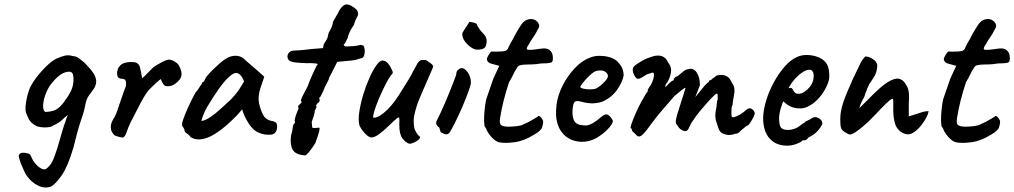

<svg xmlns="http://www.w3.org/2000/svg" viewBox="-20 -644 4575 866"><path d="M211 197Q183 208 152.5 193.5Q122 179 100 148Q96 142 89 127.5Q82 113 75.5 96.5Q69 80 66 68Q63 56 66 54Q70 46 81.5 45Q93 44 104.5 47.5Q116 51 118 57Q121 64 125.5 73Q130 82 135.5 89Q141 96 145 100Q159 114 170.5 118Q182 122 189 117Q206 104 215.5 85.5Q225 67 239 23Q250 -14 259 -46Q268 -78 277 -101Q280 -113 284.5 -121.5Q289 -130 293 -134H299Q277 -120 261.5 -104.5Q246 -89 220 -78Q214 -71 190.5 -69.5Q167 -68 145 -75Q131 -83 123 -90Q115 -97 110 -106.5Q105 -116 99 -131Q92 -146 97 -180Q102 -214 115 -248Q127 -273 150 -302Q173 -331 199 -354.5Q225 -378 246 -384Q254 -388 270.5 -392.5Q287 -397 305 -392Q322 -390 331 -384.5Q340 -379 360 -362Q373 -349 388.5 -331Q404 -313 409 -299Q416 -284 413 -268Q410 -252 400 -239Q391 -226 381 -213Q371 -200 366 -177Q361 -147 348 -109.5Q335 -72 327 -40L311 22Q286 107 258.5 146.5Q231 186 211 197ZM185 -139Q205 -140 220.5 -144.5Q236 -149 250.5 -163Q265 -177 282 -203Q299 -227 306 -249Q313 -271 311 -296Q310 -312 303.5 -317Q297 -322 284 -320Q265 -317 247 -303Q229 -289 209 -263Q194 -243 184 -215Q174 -185 174.5 -164Q175 -143 185 -139Z M535 -24Q532 -23 523 -25Q514 -27 505.5 -30Q497 -33 495 -35Q491 -39 485 -49Q479 -59 480 -76Q481 -93 498 -118Q503 -128 510 -148Q517 -168 524.5 -190.5Q532 -213 538.5 -231Q545 -249 548 -256Q550 -273 546.5 -280.5Q543 -288 529 -289Q519 -289 513.5 -294.5Q508 -300 508 -318Q510 -332 515.5 -340.5Q521 -349 531 -356Q541 -361 554.5 -363Q568 -365 581.5 -364Q595 -363 601 -357Q608 -353 611.5 -339.5Q615 -326 617.5 -312Q620 -298 621 -291Q631 -299 645 -313.5Q659 -328 672 -341Q688 -352 710 -363.5Q732 -375 742 -375Q753 -375 767.5 -366.5Q782 -358 786 -350Q796 -333 798.5 -316Q801 -299 790 -285Q780 -272 763.5 -262Q747 -252 727 -256Q721 -257 714 -268.5Q707 -280 706 -286Q706 -289 696 -280.5Q686 -272 673.5 -260Q661 -248 651 -238Q634 -217 615 -181Q596 -145 570 -94Q558 -69 551 -48Q544 -27 535 -24Z M839 -26Q835 -34 824 -41Q813 -48 813 -52Q813 -56 810 -63Q807 -70 803 -74Q798 -80 805.5 -103Q813 -126 828 -159Q843 -192 862 -227Q870 -235 878 -248Q886 -261 890 -265Q890 -269 893 -272.5Q896 -276 900 -276L906 -289Q907 -293 917 -305Q927 -317 942 -331.5Q957 -346 972 -359Q987 -372 997 -378Q1018 -392 1040.5 -392.5Q1063 -393 1079 -380Q1082 -377 1091.5 -368.5Q1101 -360 1113 -350Q1125 -340 1135 -331L1172 -298L1155 -248Q1142 -208 1148.5 -178Q1155 -148 1167 -126Q1172 -115 1183 -107.5Q1194 -100 1208 -98Q1216 -97 1223 -92Q1230 -87 1230 -76Q1230 -57 1223 -48Q1216 -39 1206 -37Q1173 -33 1143.5 -47Q1114 -61 1090 -107Q1086 -113 1079.5 -129.5Q1073 -146 1072 -151Q1068 -146 1060 -136.5Q1052 -127 1046 -121Q975 -49 924 -26.5Q873 -4 839 -26ZM888 -100Q893 -97 910 -105Q927 -113 952 -133Q986 -162 1012 -186.5Q1038 -211 1059 -241L1081 -277Q1071 -300 1062 -307.5Q1053 -315 1045 -315Q1032 -315 1011.5 -296Q991 -277 966.5 -242.5Q942 -208 914 -161Q902 -140 895 -120Q888 -100 888 -100Z M1356 57Q1312 54 1299.5 30Q1287 6 1293 -34Q1299 -53 1300.5 -68.5Q1302 -84 1309 -88Q1309 -88 1310.5 -91Q1312 -94 1309 -97Q1309 -110 1318 -133Q1320 -139 1323.5 -147.5Q1327 -156 1327 -156Q1322 -164 1327 -169Q1332 -174 1337.5 -178.5Q1343 -183 1338 -189Q1336 -193 1343 -207.5Q1350 -222 1359 -238Q1368 -254 1371 -263Q1371 -265 1376 -277Q1381 -289 1388 -305Q1395 -321 1401.5 -334Q1408 -347 1410 -351Q1420 -356 1402 -358Q1384 -360 1364 -359Q1333 -360 1314.5 -362Q1296 -364 1284 -371Q1272 -385 1279 -400Q1286 -415 1306 -416Q1319 -417 1326.5 -417Q1334 -417 1346.5 -418.5Q1359 -420 1386 -423L1437 -427L1440 -444Q1448 -457 1452 -463.5Q1456 -470 1458 -476.5Q1460 -483 1462 -495Q1462 -495 1471 -511.5Q1480 -528 1482 -546Q1494 -566 1503 -582.5Q1512 -599 1514 -603Q1529 -623 1541.5 -624Q1554 -625 1569 -615Q1578 -610 1585.5 -603Q1593 -596 1595 -585.5Q1597 -575 1587 -561Q1585 -557 1581 -546.5Q1577 -536 1575 -529Q1569 -522 1560.5 -506.5Q1552 -491 1549 -475Q1541 -458 1537.5 -451Q1534 -444 1530 -444Q1532 -434 1542 -434.5Q1552 -435 1575 -436Q1594 -438 1601.5 -440.5Q1609 -443 1619 -438Q1624 -431 1625 -419Q1626 -407 1623 -396Q1620 -385 1613 -382Q1608 -382 1592.5 -376.5Q1577 -371 1554 -370L1501 -365L1484 -331Q1477 -318 1472 -307.5Q1467 -297 1465 -295Q1465 -289 1458.5 -277Q1452 -265 1445 -251Q1439 -234 1431.5 -220Q1424 -206 1424 -206Q1420 -206 1420 -200Q1425 -188 1417 -182Q1412 -179 1408.5 -173.5Q1405 -168 1405 -168Q1409 -164 1406.5 -158Q1404 -152 1400 -145Q1400 -137 1395.5 -122Q1391 -107 1386 -94Q1387 -76 1388 -71Q1389 -66 1393 -67Q1398 -66 1405.5 -67Q1413 -68 1417 -68Q1431 -75 1402 2Q1386 27 1373.5 42Q1361 57 1356 57Z M1835 3Q1828 7 1816.5 0Q1805 -7 1794 -21Q1787 -33 1784 -46Q1781 -59 1781 -84Q1782 -104 1781 -111Q1780 -118 1771 -111Q1762 -104 1738 -81Q1713 -56 1690.5 -39.5Q1668 -23 1654 -24Q1647 -24 1636.5 -32.5Q1626 -41 1616 -54Q1606 -67 1601 -79Q1595 -102 1600.5 -139Q1606 -176 1618 -216Q1630 -256 1646 -292Q1662 -328 1678 -350Q1694 -372 1706 -371Q1720 -370 1730.5 -357.5Q1741 -345 1748 -328Q1752 -321 1751.5 -316Q1751 -311 1743 -304Q1734 -292 1722 -269Q1710 -246 1698 -219.5Q1686 -193 1677 -168.5Q1668 -144 1664.5 -128.5Q1661 -113 1665 -113Q1679 -113 1693.5 -122Q1708 -131 1726 -148Q1747 -169 1763 -191.5Q1779 -214 1796 -242Q1809 -262 1823.5 -286Q1838 -310 1842 -320Q1856 -346 1863 -358Q1870 -370 1880 -373Q1885 -373 1892.5 -373Q1900 -373 1900 -373Q1906 -372 1914 -364Q1922 -360 1928 -354Q1934 -348 1934 -343Q1930 -333 1921.5 -313.5Q1913 -294 1909 -285Q1890 -242 1872.5 -200.5Q1855 -159 1847 -116Q1845 -102 1846.5 -83.5Q1848 -65 1852 -57Q1855 -51 1859.5 -43.5Q1864 -36 1870 -31Q1879 -25 1870.5 -16.5Q1862 -8 1850 -2.5Q1838 3 1835 3Z M1992 -38Q1988 -38 1977.5 -43Q1967 -48 1967 -48Q1967 -52 1964.5 -58Q1962 -64 1962 -68Q1955 -72 1950 -79.5Q1945 -87 1949 -98Q1955 -109 1965.5 -131.5Q1976 -154 1988 -181.5Q2000 -209 2010.5 -236Q2021 -263 2028.5 -282Q2036 -301 2037 -305Q2037 -309 2039 -317.5Q2041 -326 2050 -332Q2061 -341 2073.5 -333.5Q2086 -326 2095 -309Q2104 -292 2104 -270Q2104 -263 2094 -234.5Q2084 -206 2067.5 -167Q2051 -128 2031 -88Q2016 -59 2009.5 -48.5Q2003 -38 1992 -38ZM2132 -420Q2120 -420 2104.5 -430.5Q2089 -441 2077 -457Q2065 -473 2065 -491Q2065 -496 2073 -508Q2081 -520 2088.5 -531.5Q2096 -543 2096 -545Q2104 -545 2113 -543Q2122 -541 2129 -537Q2140 -512 2157.5 -495Q2175 -478 2175 -460Q2175 -438 2166.5 -429Q2158 -420 2132 -420Z M2232 -2Q2221 -4 2208.5 -14.5Q2196 -25 2186 -39Q2176 -53 2173 -63Q2173 -65 2170.5 -68Q2168 -71 2168 -71Q2164 -74 2163.5 -97.5Q2163 -121 2166 -150Q2169 -179 2173 -196Q2178 -212 2188 -239.5Q2198 -267 2205 -289L2232 -347L2192 -358Q2185 -360 2180.5 -366Q2176 -372 2176 -376Q2176 -384 2185 -398Q2194 -412 2198 -412Q2203 -411 2216.5 -411Q2230 -411 2243 -412Q2256 -413 2259 -414Q2263 -416 2267 -419.5Q2271 -423 2273 -430Q2278 -441 2282 -448Q2286 -455 2293 -467Q2300 -480 2304.5 -489Q2309 -498 2319 -514Q2324 -521 2330 -531Q2336 -541 2345 -548Q2354 -556 2371 -558Q2388 -560 2403 -547Q2411 -537 2412 -529.5Q2413 -522 2404 -508Q2396 -491 2385.5 -476.5Q2375 -462 2366 -445Q2350 -423 2360 -420Q2370 -417 2416 -424Q2445 -429 2458 -419Q2471 -409 2473 -392Q2476 -368 2468 -363Q2460 -358 2422 -358Q2398 -354 2381 -353.5Q2364 -353 2356 -353Q2343 -352 2339 -352Q2335 -352 2327 -350Q2319 -348 2315.5 -343.5Q2312 -339 2308 -331Q2304 -327 2296 -310Q2288 -293 2276 -273Q2262 -231 2252 -191.5Q2242 -152 2236 -114Q2232 -93 2237 -84Q2242 -75 2263 -73Q2274 -72 2296 -73.5Q2318 -75 2332 -79Q2343 -84 2355 -89.5Q2367 -95 2377 -101Q2386 -106 2395 -111.5Q2404 -117 2404 -117Q2409 -125 2417.5 -117Q2426 -109 2430 -97Q2430 -85 2425 -69.5Q2420 -54 2388 -36Q2343 -8 2300.5 -2.5Q2258 3 2232 -2Z M2676 -25Q2649 -8 2617.5 -5Q2586 -2 2558 -13.5Q2530 -25 2513 -49Q2500 -65 2492.5 -93.5Q2485 -122 2490 -170Q2495 -213 2517.5 -257.5Q2540 -302 2572.5 -336.5Q2605 -371 2641 -384Q2656 -390 2669 -391.5Q2682 -393 2705 -391Q2728 -388 2744 -380.5Q2760 -373 2768 -363Q2783 -347 2788 -332.5Q2793 -318 2793 -304Q2788 -275 2764 -240Q2740 -205 2698 -186Q2679 -179 2655 -178Q2631 -177 2599 -186Q2577 -192 2570 -182Q2563 -172 2562 -139Q2562 -115 2569.5 -100Q2577 -85 2595 -81Q2617 -77 2627.5 -78.5Q2638 -80 2653 -88Q2664 -95 2670.5 -99.5Q2677 -104 2682.5 -109Q2688 -114 2695 -119Q2701 -124 2705.5 -126Q2710 -128 2715 -128Q2724 -127 2732 -118Q2740 -109 2743 -102Q2747 -97 2738.5 -83Q2730 -69 2713.5 -53.5Q2697 -38 2676 -25ZM2667 -244Q2676 -248 2689 -258.5Q2702 -269 2712 -281Q2722 -293 2722 -301Q2722 -313 2708 -321.5Q2694 -330 2670 -324Q2661 -322 2649 -312Q2637 -302 2625.5 -289.5Q2614 -277 2606 -266.5Q2598 -256 2597 -251Q2601 -246 2613.5 -243.5Q2626 -241 2641.5 -241Q2657 -241 2667 -244Z M2848 -37Q2845 -41 2837.5 -47Q2830 -53 2830 -57Q2830 -59 2829.5 -62Q2829 -65 2825 -65Q2822 -68 2829 -87.5Q2836 -107 2847.5 -133.5Q2859 -160 2872.5 -184.5Q2886 -209 2895 -224Q2900 -227 2901.5 -232.5Q2903 -238 2901 -238Q2901 -238 2906.5 -247.5Q2912 -257 2915 -260Q2923 -274 2927 -288.5Q2931 -303 2929 -313Q2925 -318 2920 -316Q2915 -314 2915 -314Q2911 -313 2903.5 -310.5Q2896 -308 2890 -304Q2867 -288 2857 -288.5Q2847 -289 2837 -313Q2833 -324 2834 -332.5Q2835 -341 2842 -347Q2850 -354 2860.5 -360Q2871 -366 2875 -369Q2886 -376 2902 -382Q2918 -388 2922 -389Q2948 -397 2966 -390.5Q2984 -384 2993 -363Q3007 -346 3007 -326Q3007 -306 2993 -278L2983 -263Q2978 -253 2981.5 -253Q2985 -253 2990 -260Q2993 -264 3002 -272Q3011 -280 3014 -280Q3014 -280 3016.5 -281Q3019 -282 3019 -289Q3022 -292 3025.5 -295Q3029 -298 3029 -298Q3033 -298 3041 -304.5Q3049 -311 3065 -324Q3076 -332 3085 -332Q3108 -339 3122.5 -317Q3137 -295 3137 -260L3116 -206L3152 -250Q3158 -258 3164.5 -264Q3171 -270 3176 -274Q3178 -281 3182 -282Q3186 -283 3186 -283Q3186 -283 3188 -283.5Q3190 -284 3190 -287Q3195 -291 3201 -294.5Q3207 -298 3209 -302Q3226 -309 3246.5 -304.5Q3267 -300 3277 -279Q3284 -267 3288.5 -258Q3293 -249 3293 -231Q3291 -216 3289.5 -209Q3288 -202 3287 -194.5Q3286 -187 3284 -171Q3280 -163 3279.5 -154Q3279 -145 3279 -137Q3279 -124 3280 -119.5Q3281 -115 3288 -115Q3302 -118 3316.5 -126.5Q3331 -135 3343 -146Q3358 -160 3369.5 -153.5Q3381 -147 3384 -135Q3386 -131 3379 -117Q3372 -103 3363.5 -90Q3355 -77 3350 -77Q3347 -77 3339.5 -70Q3332 -63 3327 -60Q3320 -53 3313.5 -47Q3307 -41 3299 -41Q3295 -41 3289.5 -38.5Q3284 -36 3277 -36Q3267 -33 3246.5 -39Q3226 -45 3220 -67Q3216 -78 3210 -97.5Q3204 -117 3208 -142Q3212 -160 3213 -175Q3214 -190 3217 -196Q3217 -199 3217 -210.5Q3217 -222 3214 -222Q3210 -222 3198 -210.5Q3186 -199 3169.5 -180.5Q3153 -162 3136 -141.5Q3119 -121 3107 -102Q3098 -91 3091 -75Q3084 -59 3081 -57Q3074 -49 3060 -55Q3046 -61 3038 -74Q3035 -80 3032 -82.5Q3029 -85 3028 -91Q3027 -97 3030.5 -112Q3034 -127 3044 -158Q3055 -192 3063.5 -219.5Q3072 -247 3072 -247Q3072 -251 3057 -239.5Q3042 -228 3022 -211Q3013 -200 2996 -181Q2979 -162 2958.5 -137.5Q2938 -113 2915 -82Q2886 -41 2872.5 -32Q2859 -23 2848 -37Z M3531 13Q3480 13 3451 -19.5Q3422 -52 3422 -113Q3423 -149 3436 -191.5Q3449 -234 3471 -274Q3493 -314 3519.5 -344Q3546 -374 3573 -386Q3583 -391 3594.5 -393.5Q3606 -396 3617 -396Q3629 -396 3642.5 -394Q3656 -392 3668 -387Q3689 -380 3703.5 -363.5Q3718 -347 3720 -315Q3721 -302 3720 -291.5Q3719 -281 3714 -268Q3701 -234 3677 -205.5Q3653 -177 3623 -163Q3615 -159 3606.5 -157Q3598 -155 3589 -155Q3568 -155 3551 -161.5Q3534 -168 3521 -180L3513 -187L3509 -178Q3501 -156 3497.5 -139.5Q3494 -123 3494 -113Q3494 -101 3495.5 -89Q3497 -77 3502 -69Q3506 -64 3513.5 -61Q3521 -58 3531 -58Q3538 -58 3544 -58.5Q3550 -59 3555 -61Q3573 -65 3584 -74Q3595 -83 3607 -90L3611 -92L3610 -94Q3626 -102 3633 -105.5Q3640 -109 3642 -111Q3646 -113 3651 -115Q3663 -118 3676 -109Q3689 -100 3689 -87Q3689 -82 3680.5 -69.5Q3672 -57 3660.5 -46Q3649 -35 3638 -30Q3636 -29 3632 -27Q3628 -25 3625 -23H3626Q3617 -11 3608 -11H3600Q3596 -4 3574 4.5Q3552 13 3531 13ZM3581 -221Q3593 -221 3602.5 -226.5Q3612 -232 3620 -239Q3643 -259 3648.5 -285.5Q3654 -312 3643 -325Q3640 -328 3636.5 -329Q3633 -330 3626 -329Q3615 -328 3601 -319Q3587 -310 3573 -296Q3559 -282 3549 -267L3536 -246Q3540 -247 3543.5 -247.5Q3547 -248 3548 -248Q3554 -245 3557 -238.5Q3560 -232 3565 -226.5Q3570 -221 3581 -221Z M3814 -37Q3810 -37 3797.5 -44Q3785 -51 3781 -55Q3774 -63 3772 -72Q3770 -81 3770 -109Q3770 -141 3783 -180.5Q3796 -220 3827 -288L3865 -367Q3870 -374 3874 -379Q3878 -384 3882 -389Q3885 -389 3888 -389Q3891 -389 3893 -388Q3901 -387 3917 -377.5Q3933 -368 3937 -351Q3937 -338 3933 -321.5Q3929 -305 3909 -277Q3901 -267 3892 -245.5Q3883 -224 3878 -206Q3877 -205 3873 -197.5Q3869 -190 3865 -182Q3861 -174 3860 -170L3856 -156L3907 -207Q3952 -253 3982.5 -272.5Q4013 -292 4033 -289Q4053 -286 4066 -263Q4073 -253 4076 -242.5Q4079 -232 4080 -217Q4081 -202 4079 -178V-119Q4096 -124 4106 -127.5Q4116 -131 4126 -134Q4134 -137 4143.5 -139.5Q4153 -142 4168 -143Q4167 -130 4157.5 -112.5Q4148 -95 4134.5 -78Q4121 -61 4105 -49.5Q4089 -38 4075 -38Q4062 -38 4045.5 -48Q4029 -58 4019 -80Q4015 -92 4012 -108Q4009 -124 4009 -148V-190Q4009 -199 4005.5 -198.5Q4002 -198 3999 -196Q3992 -192 3972 -172.5Q3952 -153 3932 -131Q3886 -83 3855.5 -60Q3825 -37 3814 -37Z M4293 -2Q4282 -4 4269.5 -14.5Q4257 -25 4247 -39Q4237 -53 4234 -63Q4234 -65 4231.5 -68Q4229 -71 4229 -71Q4225 -74 4224.5 -97.5Q4224 -121 4227 -150Q4230 -179 4234 -196Q4239 -212 4249 -239.5Q4259 -267 4266 -289L4293 -347L4253 -358Q4246 -360 4241.5 -366Q4237 -372 4237 -376Q4237 -384 4246 -398Q4255 -412 4259 -412Q4264 -411 4277.5 -411Q4291 -411 4304 -412Q4317 -413 4320 -414Q4324 -416 4328 -419.5Q4332 -423 4334 -430Q4339 -441 4343 -448Q4347 -455 4354 -467Q4361 -480 4365.5 -489Q4370 -498 4380 -514Q4385 -521 4391 -531Q4397 -541 4406 -548Q4415 -556 4432 -558Q4449 -560 4464 -547Q4472 -537 4473 -529.5Q4474 -522 4465 -508Q4457 -491 4446.5 -476.5Q4436 -462 4427 -445Q4411 -423 4421 -420Q4431 -417 4477 -424Q4506 -429 4519 -419Q4532 -409 4534 -392Q4537 -368 4529 -363Q4521 -358 4483 -358Q4459 -354 4442 -353.5Q4425 -353 4417 -353Q4404 -352 4400 -352Q4396 -352 4388 -350Q4380 -348 4376.5 -343.5Q4373 -339 4369 -331Q4365 -327 4357 -310Q4349 -293 4337 -273Q4323 -231 4313 -191.5Q4303 -152 4297 -114Q4293 -93 4298 -84Q4303 -75 4324 -73Q4335 -72 4357 -73.5Q4379 -75 4393 -79Q4404 -84 4416 -89.5Q4428 -95 4438 -101Q4447 -106 4456 -111.5Q4465 -117 4465 -117Q4470 -125 4478.5 -117Q4487 -109 4491 -97Q4491 -85 4486 -69.5Q4481 -54 4449 -36Q4404 -8 4361.5 -2.5Q4319 3 4293 -2Z"/></svg>

Font: Caveat SemiBold
Style: Regular
Weight: 600
Designer: Pablo Impallari
Foundry: Pablo Impallari
Version: Version 2.000